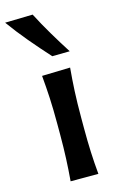

<svg xmlns="http://www.w3.org/2000/svg" viewBox="-163 -894 580 946"><g transform="rotate(-15 127.0 -421.0)"><path d="M74.2 0Q79.1 -58.6 81.5 -113.5Q84 -168.5 84 -235.4V-289.1Q84 -364.7 81.1 -422.1Q78.1 -479.5 72.8 -538.1L216.8 -542Q211.4 -482.4 208.5 -424.3Q205.6 -366.2 205.6 -289.1V-235.4Q205.6 -168.5 208 -113.5Q210.4 -58.6 215.8 0ZM146.5 -618.7Q97.7 -672.4 51.5 -727.3Q5.4 -782.2 -35.2 -838.4L106 -841.8Q134.8 -786.1 167.5 -731Q200.2 -675.8 235.8 -620.1Z"/></g></svg>

Font: Pinar DS1 SemiBold
Style: Regular
Weight: 600
Designer: Amin Abedi
Version: Version 3.000